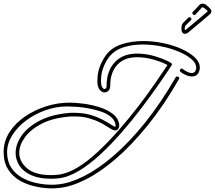

<svg xmlns="http://www.w3.org/2000/svg" viewBox="-41 -984 1184 1057"><path d="M245 53Q202 53 155 43Q108 33 68.5 10.5Q29 -12 4 -51Q-21 -90 -21 -147Q-21 -206 11 -256Q43 -306 96.5 -342.5Q150 -379 214 -399Q278 -419 341 -419Q376 -419 420.5 -413Q465 -407 507.5 -393.5Q550 -380 580 -357Q610 -334 615 -300Q617 -286 610.5 -276Q604 -266 593 -266Q585 -266 578 -270Q561 -279 545 -289.5Q529 -300 511 -309Q486 -322 450.5 -332.5Q415 -343 369 -343Q362 -343 354 -343Q346 -343 338 -342Q248 -334 187.5 -302.5Q127 -271 96 -228Q65 -185 65 -143Q65 -94 108.5 -57Q152 -20 240 -20Q248 -20 257.5 -20.5Q267 -21 277 -22Q328 -27 384.5 -61Q441 -95 499 -149.5Q557 -204 613.5 -268.5Q670 -333 721 -399.5Q772 -466 813 -525.5Q854 -585 881 -626Q850 -643 804 -656Q758 -669 714 -669Q643 -669 604.5 -627Q566 -585 566 -514Q566 -495 556.5 -485Q547 -475 534 -475Q520 -475 507.5 -490Q495 -505 495 -539Q495 -587 512 -626Q529 -665 549 -689Q581 -726 634 -742Q687 -758 747 -758Q803 -758 858 -746.5Q913 -735 958.5 -714.5Q1004 -694 1031.5 -668Q1059 -642 1059 -612Q1059 -608 1058.5 -604.5Q1058 -601 1057 -597Q1052 -578 1041 -570.5Q1030 -563 1016 -563Q1000 -563 983 -570.5Q966 -578 953 -588Q949 -591 949 -595Q949 -601 954.5 -605Q960 -609 965 -604Q974 -597 988 -589.5Q1002 -582 1015 -582Q1023 -582 1029 -586.5Q1035 -591 1038 -602Q1039 -604 1039 -607Q1039 -610 1039 -612Q1039 -636 1013 -658.5Q987 -681 943.5 -699.5Q900 -718 848 -728.5Q796 -739 744 -739Q689 -739 641.5 -724.5Q594 -710 565 -677Q546 -655 530.5 -619Q515 -583 515 -539Q515 -516 521 -505Q527 -494 534 -494Q546 -494 546 -514Q546 -592 590 -640.5Q634 -689 714 -689Q765 -689 816.5 -673Q868 -657 900 -638Q909 -633 903 -623Q875 -580 832.5 -519Q790 -458 738.5 -390Q687 -322 629 -255.5Q571 -189 510.5 -133Q450 -77 391 -42Q332 -7 278 -2Q268 -1 258.5 -0.5Q249 0 240 0Q175 0 131.5 -19.5Q88 -39 66.5 -71.5Q45 -104 45 -142Q45 -189 77.5 -236.5Q110 -284 175 -318.5Q240 -353 336 -362Q344 -363 353 -363Q362 -363 369 -363Q427 -363 475 -346Q523 -329 572 -297Q577 -294 582 -291Q587 -288 592 -286Q595 -286 595 -291Q595 -296 595 -297Q591 -323 569 -341Q547 -359 514.5 -370Q482 -381 446.5 -387.5Q411 -394 379.5 -396Q348 -398 328 -398Q268 -398 209 -377Q150 -356 102.5 -320.5Q55 -285 26.5 -239.5Q-2 -194 -2 -146Q-2 -97 20 -62.5Q42 -28 78.5 -7Q115 14 158.5 23.5Q202 33 244 33Q253 33 262 32.5Q271 32 280 31Q343 25 421 -14Q499 -53 584.5 -126.5Q670 -200 757 -308Q844 -416 926 -558Q929 -563 935 -563Q940 -563 944 -558.5Q948 -554 944 -548Q862 -405 773.5 -295.5Q685 -186 598 -111Q511 -36 430 4.5Q349 45 282 51Q273 52 264 52.5Q255 53 245 53ZM978 -798Q958 -798 958 -824Q958 -836 959.5 -844Q961 -852 969 -860L996 -887Q998 -889 1002 -889Q1006 -889 1009.5 -886.5Q1013 -884 1013 -879Q1013 -876 1010 -873L985 -848Q978 -841 977 -836.5Q976 -832 976 -824Q976 -818 977.5 -818Q979 -818 983 -821Q987 -824 1003.5 -838Q1020 -852 1040.5 -869Q1061 -886 1078 -900.5Q1095 -915 1101 -920Q1101 -920 1101.5 -920.5Q1102 -921 1102 -922Q1102 -924 1098.5 -927.5Q1095 -931 1084 -939Q1077 -944 1075 -944Q1072 -944 1069 -941Q1059 -930 1047.5 -917.5Q1036 -905 1034 -903Q1032 -901 1029 -901Q1025 -901 1021.5 -904.5Q1018 -908 1018 -912Q1018 -916 1020 -918Q1028 -926 1039 -937.5Q1050 -949 1053 -953Q1062 -964 1074 -964Q1086 -964 1096 -955Q1123 -934 1123 -921Q1123 -914 1115 -906Q1108 -900 1090.5 -885Q1073 -870 1052.5 -853Q1032 -836 1015.5 -822Q999 -808 995 -805Q987 -798 978 -798Z"/></svg>

Font: Neonderthaw
Style: Regular
Weight: 400
Designer: Robert E. Leuschke
Foundry: Robert E. Leuschke
Version: Version 1.010; ttfautohint (v1.8.3)